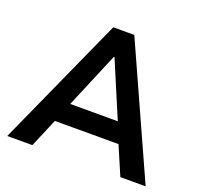

<svg xmlns="http://www.w3.org/2000/svg" viewBox="-123 -842 1019 978"><g transform="rotate(20 386.5 -352.5)"><path d="M12 0 330 -705H444L762 0H625L540 -198L597 -155H175L232 -198L148 0ZM384 -564 245 -233 219 -263H553L528 -233L388 -564Z"/></g></svg>

Font: Nunito Sans 9pt
Style: Bold
Weight: 700
Version: Version 3.101;gftools[0.9.27]